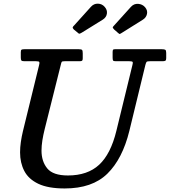

<svg xmlns="http://www.w3.org/2000/svg" viewBox="-20 -1021 935 1057"><path d="M315 -665.5 226 -310Q218 -278 213.2 -248Q208.5 -218 208.5 -192Q208.5 -132.5 240.2 -93.8Q272 -55 354 -55Q462 -55 525.8 -114Q589.5 -173 620.5 -300L709 -663Q712.5 -675.5 710.2 -679.8Q708 -684 691 -684H617Q605 -684 602.5 -688Q600 -692 600 -704.5V-733.5Q600 -742 601.8 -746Q603.5 -750 612 -750H871Q885 -750 890 -746.8Q895 -743.5 895 -729.5V-701Q895 -690 890.8 -687Q886.5 -684 876 -684H808Q791 -684 787.5 -680.8Q784 -677.5 780.5 -664L692 -300Q654 -146 571 -64.8Q488 16.5 336 16.5Q245 16.5 191 -9.2Q137 -35 113.8 -79.8Q90.5 -124.5 90.5 -182Q90.5 -210 94.8 -239.5Q99 -269 106.5 -300L195 -661.5Q198.5 -675 196.5 -679.5Q194.5 -684 177.5 -684H114Q101 -684 97.8 -688Q94.5 -692 94.5 -704.5V-733Q94.5 -744.5 98.2 -747.2Q102 -750 114 -750H414Q428 -750 431.8 -746Q435.5 -742 435.5 -727.5V-700Q435.5 -690 432.2 -687Q429 -684 419 -684H337Q322.5 -684 320 -680.5Q317.5 -677 315 -665.5ZM405 -843.5 386.5 -858.5Q379 -866.5 380.5 -871Q382 -875.5 389.5 -882.5L480.5 -983.5Q496.5 -1001.5 519.2 -1000.8Q542 -1000 556.5 -983Q571.5 -966 568.5 -945.8Q565.5 -925.5 546 -913L435.5 -844.5Q424.5 -837.5 419 -835.8Q413.5 -834 405 -843.5ZM628.5 -841 609 -858Q601.5 -866 600.8 -869.2Q600 -872.5 607.5 -880L701 -983.5Q717.5 -1001.5 740.8 -999.8Q764 -998 778.5 -981.5Q793.5 -964 789.2 -944.2Q785 -924.5 767 -913L646.5 -837.5Q639.5 -833 636.8 -834.2Q634 -835.5 628.5 -841Z"/></svg>

Font: Besley* Medium
Style: Italic
Weight: 500
Italic angle: -13°
Designer: Owen Earl
Foundry: indestructible type*
Version: Version 3.000; ttfautohint (v1.8.3)